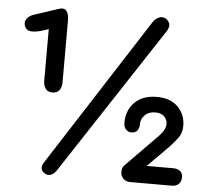

<svg xmlns="http://www.w3.org/2000/svg" viewBox="-54 -841 993 899"><g transform="rotate(5 442.5 -391.0)"><path d="M190 -386Q169 -386 158.5 -400.5Q148 -415 148 -437V-680L120 -671Q89 -661 66.5 -662.5Q44 -664 36 -684Q29 -704 40 -719Q51 -734 70 -740L181 -777Q212 -788 223 -772.5Q234 -757 234 -729V-437Q234 -415 223.5 -400.5Q213 -386 190 -386ZM206 0Q189 0 177 -15.5Q165 -31 178 -53L628 -753Q638 -768 649.5 -775Q661 -782 671 -782Q691 -782 703.5 -763.5Q716 -745 698 -717L244 -25Q227 0 206 0ZM589 0Q570 0 557.5 -12.5Q545 -25 545 -44Q545 -52 547 -60Q549 -68 556 -75L708 -230Q723 -246 729.5 -259.5Q736 -273 736 -286Q736 -305 722 -320Q708 -335 679 -335Q648 -335 630 -316.5Q612 -298 612 -274Q612 -255 603 -243.5Q594 -232 575 -232Q559 -232 549 -244Q539 -256 539 -274Q539 -333 576.5 -370.5Q614 -408 680 -408Q744 -408 779.5 -372.5Q815 -337 815 -283Q815 -248 795 -223Q775 -198 757 -179L625 -46L622 -82H786Q805 -82 817.5 -72.5Q830 -63 830 -43Q830 -23 818 -11.5Q806 0 786 0Z"/></g></svg>

Font: Comfortaa
Style: Bold
Weight: 700
Designer: Johan Aakerlund
Foundry: Johan Aakerlund
Version: Version 3.104; ttfautohint (v1.8.1.43-b0c9)